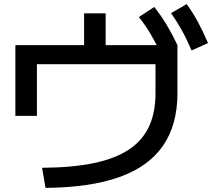

<svg xmlns="http://www.w3.org/2000/svg" viewBox="-20 -868 1040 936"><path d="M185 -50Q331 -51 435.5 -72.5Q540 -94 607 -138Q674 -182 706 -250.5Q738 -319 738 -413V-555H160V-303H55V-648H390V-803H495V-648H845V-413Q845 -260 775 -158Q705 -56 562.5 -5Q420 46 202 48ZM765 -606Q738 -662 713 -704Q688 -746 657 -785L732 -834Q766 -791 793 -746Q820 -701 845 -648ZM914 -622Q890 -678 866 -721Q842 -764 814 -804L890 -848Q922 -804 946.5 -758Q971 -712 994 -658Z"/></svg>

Font: M PLUS 1 Thin Medium
Style: Regular
Weight: 500
Version: Version 1.001